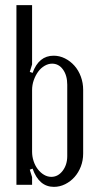

<svg xmlns="http://www.w3.org/2000/svg" viewBox="-20 -720 384 748"><path d="M105 0H44V-700H105V-469L96 -440L107 -436Q131 -503 189 -503Q212 -503 233 -492.5Q254 -482 270 -464Q286 -446 295 -421.5Q304 -397 304 -370V-122Q304 -95 295 -71.5Q286 -48 270.5 -30.5Q255 -13 234 -2.5Q213 8 190 8Q132 8 107 -63L96 -59L105 -30ZM105 -129Q105 -110 111 -92Q117 -74 127.5 -60.5Q138 -47 151.5 -39Q165 -31 180 -31Q206 -31 224 -54.5Q242 -78 242 -112V-390Q242 -426 225.5 -449Q209 -472 183 -472Q168 -472 153.5 -463.5Q139 -455 128.5 -440.5Q118 -426 111.5 -407.5Q105 -389 105 -369Z"/></svg>

Font: Moniqa Paragraph
Style: Regular
Weight: 400
Designer: Rajesh Rajput
Foundry: Rajesh Rajput
Version: Version 1.000